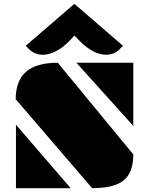

<svg xmlns="http://www.w3.org/2000/svg" viewBox="-20 -997 789 1017"><path d="M686 -330.1V-664.6H384.8ZM467.8 -0.5C618.7 -0.5 686 -47.9 686 -179.2L286.1 -664.6C134.8 -664.6 63 -602.5 63 -468.3H65.9ZM64.5 0H354.5L64.5 -336.4ZM206.5 -707C251.5 -707 299.8 -732.4 346.2 -778.8C355.5 -788.1 364.7 -798.8 374 -808.6L403.3 -778.8C449.2 -732.4 497.6 -707 541.5 -707C568.4 -707 591.8 -714.8 609.4 -732.4L631.3 -754.4L374 -976.6L116.2 -754.4L138.2 -732.4C155.3 -716.3 180.2 -707 206.5 -707Z"/></svg>

Font: Plaster
Style: Regular
Weight: 400
Designer: Eben Sorkin
Foundry: Eben Sorkin
Version: Version 1.007